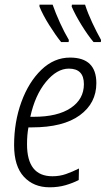

<svg xmlns="http://www.w3.org/2000/svg" viewBox="-20 -787 450 817"><path d="M191 10Q228 10 259 1Q290 -8 315 -21L316 -70Q288 -56 261 -46.5Q234 -37 203 -37Q95 -37 95 -173Q95 -214 101 -245H116Q249 -245 319.5 -296.5Q390 -348 390 -433Q390 -542 278 -542Q210 -542 156 -490Q102 -438 71 -353Q40 -268 40 -169Q40 -80 81.5 -35Q123 10 191 10ZM109 -290Q129 -382 175.5 -438.5Q222 -495 273 -495Q337 -495 337 -429Q337 -365 281 -327.5Q225 -290 124 -290ZM240 -608H272L273 -617Q254 -649 235.5 -689.5Q217 -730 204 -767H148V-759Q162 -724 189 -681Q216 -638 240 -608ZM378 -608H409L410 -617Q391 -651 372.5 -690.5Q354 -730 342 -767H286L285 -759Q300 -724 326.5 -681Q353 -638 378 -608Z"/></svg>

Font: Noto Sans Display SemiCondensed Light
Style: Italic
Weight: 300
Width: 4
Italic angle: -12°
Designer: Monotype Design Team
Foundry: Monotype Imaging Inc.
Version: Version 1.900